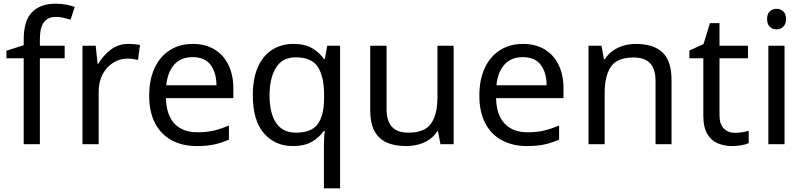

<svg xmlns="http://www.w3.org/2000/svg" viewBox="-20 -785 4375 1045"><path d="M109 0V-468H15V-509L109 -539V-570Q109 -674 155 -719.5Q201 -765 283 -765Q315 -765 341.5 -759.5Q368 -754 387 -747L364 -678Q348 -683 327 -688Q306 -693 284 -693Q240 -693 218.5 -663.5Q197 -634 197 -571V-536H332V-468H197V0Z M429 0V-536H501L511 -438H515Q541 -482 582 -514Q623 -546 679 -546Q694 -546 711.5 -544.5Q729 -543 742 -540L731 -459Q718 -462 702.5 -464Q687 -466 673 -466Q632 -466 596 -443.5Q560 -421 538.5 -380.5Q517 -340 517 -286V0Z M1050 10Q974 10 915.5 -21Q857 -52 824.5 -113.5Q792 -175 792 -264Q792 -352 821.5 -415Q851 -478 904.5 -512Q958 -546 1029 -546Q1098 -546 1147.5 -516Q1197 -486 1223.5 -431.5Q1250 -377 1250 -304V-251H883Q885 -160 929.5 -112.5Q974 -65 1054 -65Q1105 -65 1144.5 -74.5Q1184 -84 1226 -102V-25Q1185 -7 1145 1.5Q1105 10 1050 10ZM885 -321H1158Q1158 -389 1126.5 -431.5Q1095 -474 1028 -474Q965 -474 928.5 -433.5Q892 -393 885 -321Z M1743 240V11Q1743 -7 1744 -31Q1745 -55 1748 -72H1742Q1719 -38 1678.5 -14Q1638 10 1574 10Q1477 10 1416.5 -59.5Q1356 -129 1356 -267Q1356 -359 1384 -421Q1412 -483 1462 -514.5Q1512 -546 1577 -546Q1640 -546 1680 -522Q1720 -498 1744 -463H1748L1761 -536H1831V240ZM1591 -63Q1674 -63 1708.5 -108.5Q1743 -154 1744 -248V-266Q1744 -368 1710 -420.5Q1676 -473 1589 -473Q1517 -473 1482 -416.5Q1447 -360 1447 -265Q1447 -170 1482.5 -116.5Q1518 -63 1591 -63Z M2190 10Q2126 10 2082.5 -10.5Q2039 -31 2017 -74Q1995 -117 1995 -185V-536H2084V-191Q2084 -127 2113 -95Q2142 -63 2203 -63Q2292 -63 2326.5 -113Q2361 -163 2361 -257V-536H2449V0H2377L2364 -71H2360Q2343 -43 2316 -25Q2289 -7 2257 1.5Q2225 10 2190 10Z M2847 10Q2771 10 2712.5 -21Q2654 -52 2621.5 -113.5Q2589 -175 2589 -264Q2589 -352 2618.5 -415Q2648 -478 2701.5 -512Q2755 -546 2826 -546Q2895 -546 2944.5 -516Q2994 -486 3020.5 -431.5Q3047 -377 3047 -304V-251H2680Q2682 -160 2726.5 -112.5Q2771 -65 2851 -65Q2902 -65 2941.5 -74.5Q2981 -84 3023 -102V-25Q2982 -7 2942 1.5Q2902 10 2847 10ZM2682 -321H2955Q2955 -389 2923.5 -431.5Q2892 -474 2825 -474Q2762 -474 2725.5 -433.5Q2689 -393 2682 -321Z M3183 0V-536H3254L3267 -463H3272Q3290 -491 3316.5 -509.5Q3343 -528 3375 -537Q3407 -546 3441 -546Q3537 -546 3586 -499.5Q3635 -453 3635 -349V0H3548V-343Q3548 -408 3519 -440Q3490 -472 3428 -472Q3339 -472 3305 -422Q3271 -372 3271 -278V0Z M3965 10Q3923 10 3887.5 -4.5Q3852 -19 3830 -55Q3808 -91 3808 -156V-468H3732V-510L3809 -545L3844 -659H3896V-536H4051V-468H3896V-158Q3896 -109 3919.5 -85.5Q3943 -62 3980 -62Q4000 -62 4021 -65.5Q4042 -69 4055 -73V-6Q4041 1 4015 5.5Q3989 10 3965 10Z M4162 0V-536H4250V0ZM4207 -625Q4185 -625 4170 -639Q4155 -653 4155 -681Q4155 -710 4170 -723.5Q4185 -737 4207 -737Q4227 -737 4242.5 -723.5Q4258 -710 4258 -681Q4258 -653 4242.5 -639Q4227 -625 4207 -625Z"/></svg>

Font: Noto Sans Symbols
Style: Regular
Weight: 400
Designer: Monotype Design Team
Foundry: Monotype Imaging Inc.
Version: Version 2.002